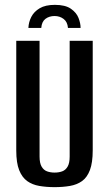

<svg xmlns="http://www.w3.org/2000/svg" viewBox="-20 -759 450 791"><path d="M206 -739Q249 -739 272 -723Q295 -707 303.5 -685Q312 -663 312 -644H260Q258 -669 242 -681Q226 -693 205 -693Q183 -693 167.5 -681.5Q152 -670 150 -644H97Q98 -668 109 -689.5Q120 -711 143.5 -725Q167 -739 206 -739ZM205 12Q171 12 142 7Q113 2 92 -13Q71 -28 59 -58Q47 -88 47 -139V-591H143V-114Q143 -87 151.5 -72.5Q160 -58 174 -53Q188 -48 205 -48Q222 -48 236 -53Q250 -58 258.5 -72.5Q267 -87 267 -114V-591H362V-140Q362 -89 350.5 -58.5Q339 -28 318 -13Q297 2 268 7Q239 12 205 12Z"/></svg>

Font: Alumni Sans Thin SemiBold
Style: Regular
Weight: 600
Version: Version 1.018